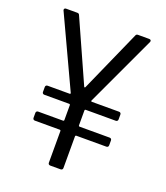

<svg xmlns="http://www.w3.org/2000/svg" viewBox="-130 -790 758 878"><g transform="rotate(20 249.0 -350.5)"><path d="M445 -700H390C385 -700 381 -698 379 -692L246 -393C245 -390 241 -390 240 -393L106 -692C104 -698 100 -700 95 -700H40C35 -700 31 -697 31 -692C31 -691 31 -690 32 -688L192 -345C193 -343 192 -340 189 -340H81C75 -340 71 -336 71 -330V-306C71 -300 75 -296 81 -296H203C205 -296 207 -294 207 -292V-218C207 -216 205 -214 203 -214H81C75 -214 71 -210 71 -204V-180C71 -174 75 -170 81 -170H203C205 -170 207 -168 207 -166V-11C207 -5 211 -1 217 -1H268C274 -1 278 -5 278 -11V-166C278 -168 280 -170 282 -170H429C435 -170 439 -174 439 -180V-204C439 -210 435 -214 429 -214H282C280 -214 278 -216 278 -218V-292C278 -294 280 -296 282 -296H429C435 -296 439 -300 439 -306V-330C439 -336 435 -340 429 -340H296C293 -340 292 -343 293 -345L453 -688C456 -695 452 -700 445 -700Z"/></g></svg>

Font: Barlow Semi Condensed
Style: Regular
Weight: 400
Width: 4
Designer: Jeremy Tribby
Foundry: Tribby Type
Version: Version 1.422;hotconv 1.0.109;makeotfexe 2.5.65596